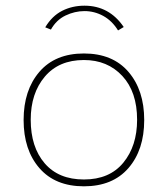

<svg xmlns="http://www.w3.org/2000/svg" viewBox="-20 -647 590 675"><path d="M275 8Q174 8 118.5 -56Q63 -120 63 -225Q63 -330 118.5 -394.5Q174 -459 275 -459Q376 -459 431.5 -394.5Q487 -330 487 -225Q487 -120 431.5 -56Q376 8 275 8ZM275 -16Q365 -16 413.5 -75Q462 -134 462 -226Q462 -324 410 -380Q358 -436 275 -436Q187 -436 137.5 -377.5Q88 -319 88 -226Q88 -130 137 -73Q186 -16 275 -16ZM159 -543 139 -551Q163 -591 198.5 -609Q234 -627 277 -627Q364 -627 415 -552L395 -540Q374 -574 343 -591Q312 -608 277 -608Q243 -608 210.5 -592.5Q178 -577 159 -543Z"/></svg>

Font: Inconsolata SemiExpanded ExtraLight
Style: Regular
Weight: 200
Width: 6
Monospace: yes
Designer: Raph Levien, Cyreal, Brenton Simpson
Foundry: Raph Levien, Cyreal, Google
Version: Version 3.001; ttfautohint (v1.8.2.53-6de2)